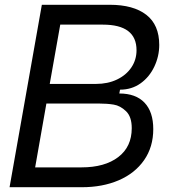

<svg xmlns="http://www.w3.org/2000/svg" viewBox="-20 -783 740 803"><path d="M20 0 155 -763H439Q538 -763 592 -721Q646 -679 646 -595Q646 -548 625.5 -504.5Q605 -461 568 -434.5Q531 -408 482 -408L479 -392Q548 -392 584.5 -353.5Q621 -315 621 -243Q621 -168 582.5 -113Q544 -58 476.5 -29Q409 0 322 0ZM381 -432Q431 -432 469.5 -450.5Q508 -469 529.5 -501Q551 -533 551 -573Q551 -680 410 -680H232L188 -432ZM321 -83Q418 -83 474.5 -126Q531 -169 531 -247Q531 -295 507 -318Q483 -341 455.5 -345.5Q428 -350 394 -350H174L127 -83Z"/></svg>

Font: Open Sauce Sans
Style: Italic
Weight: 400
Italic angle: -10°
Designer: Alfredo Marco Pradil
Foundry: Creative Sauce Fz LLC
Version: Version 1.477